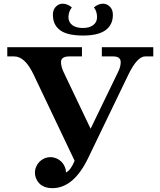

<svg xmlns="http://www.w3.org/2000/svg" viewBox="-20 -983 847 1019"><path d="M157.7 -588.4Q112.3 -683.6 55.2 -683.6H18.6V-732.4H415V-683.6H348.1Q303.7 -683.6 303.7 -653.3Q303.7 -628.9 318.8 -597.7L460.9 -299.8L607.4 -602.5Q620.6 -628.9 620.6 -653.3Q620.6 -683.6 580.6 -683.6H520.5V-732.4H793.5V-683.6H750.5Q708 -683.6 660.6 -585.4L447.3 -143.1Q370.6 15.6 257.8 15.6Q236.3 15.6 218.8 9.3Q201.2 2.9 189.7 -8.5Q178.2 -20 171.9 -35.2Q165.5 -50.3 165.5 -66.9Q165.5 -83 171.9 -98.1Q178.2 -113.3 189.7 -124.8Q201.2 -136.2 216.3 -142.6Q231.4 -148.9 248 -148.9Q264.2 -148.9 279.3 -142.6Q294.4 -136.2 305.9 -124.8Q317.4 -113.3 323.7 -98.1Q330.1 -83.5 330.1 -67.4Q356 -80.1 376 -129.9ZM420.9 -794.4Q336.9 -794.4 298.8 -822.8Q260.7 -851.1 260.7 -904.3Q260.7 -932.1 276.6 -947.8Q292.5 -963.4 312.5 -963.4Q337.4 -963.4 361.3 -943.8Q343.3 -920.4 343.3 -892.1Q343.3 -865.2 363.5 -849.9Q383.8 -834.5 419.4 -834.5Q454.6 -834.5 474.9 -849.9Q495.1 -865.2 495.1 -892.1Q495.1 -922.4 478.5 -943.8Q502 -963.4 527.3 -963.4Q546.9 -963.4 563 -947.8Q579.1 -932.1 579.1 -904.3Q579.1 -851.1 540 -822.8Q501 -794.4 420.9 -794.4Z"/></svg>

Font: Munson
Style: Bold
Weight: 700
Designer: Paul James MIller
Foundry: High-Logic / Made with FontCreator
Version: Version 2.10;May 5, 2019;FontCreator 11.5.0.2430 64-bit